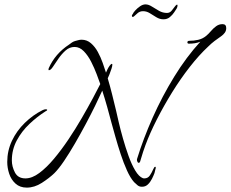

<svg xmlns="http://www.w3.org/2000/svg" viewBox="-20 -746 1051 875"><path d="M612 -4Q608 -4 606 -9.5Q604 -15 604 -18Q604 -21 605 -23Q633 -114 676 -210.5Q719 -307 774 -396.5Q829 -486 893 -556Q881 -551 868 -549Q855 -547 841 -547Q834 -547 834 -553Q834 -560 843 -560Q863 -560 883 -564.5Q903 -569 919 -582Q930 -591 941 -604Q952 -617 965 -626.5Q978 -636 994 -636Q1011 -636 1011 -618Q1011 -606 1004.5 -597Q998 -588 988 -581Q972 -570 957.5 -559Q943 -548 929 -534Q887 -495 844.5 -440.5Q802 -386 764 -324.5Q726 -263 694.5 -201Q663 -139 643 -85Q637 -69 632 -53.5Q627 -38 622 -21Q621 -18 619 -11Q617 -4 612 -4ZM102 109Q71 109 51 91Q31 73 22 46Q13 19 13 -8Q13 -59 34.5 -104.5Q56 -150 93 -186Q130 -222 174 -244Q182 -248 189 -248Q190 -248 192.5 -247.5Q195 -247 195 -245Q195 -243 192.5 -241.5Q190 -240 188 -239Q150 -215 114.5 -181.5Q79 -148 56.5 -106Q34 -64 34 -15Q34 13 48 40Q62 67 96 67Q126 67 159 42.5Q192 18 226 -22.5Q260 -63 292.5 -111.5Q325 -160 353 -208.5Q381 -257 403 -298Q425 -339 437 -363Q431 -380 420.5 -408Q410 -436 395.5 -464.5Q381 -493 362 -512.5Q343 -532 320 -532Q297 -532 279 -516Q261 -500 246.5 -479Q232 -458 221.5 -442Q211 -426 203 -426Q201 -426 201 -429Q201 -431 201.5 -432.5Q202 -434 202 -435Q231 -501 295 -543Q301 -548 308 -552.5Q315 -557 322 -559Q330 -561 337 -563Q344 -565 352 -565Q376 -565 394.5 -549Q413 -533 426 -509Q439 -485 448 -459.5Q457 -434 463 -415Q465 -420 469.5 -429.5Q474 -439 480 -447Q486 -455 490 -455Q492 -455 492 -451Q492 -445 488 -432.5Q484 -420 479 -407.5Q474 -395 471 -389Q482 -352 491 -315.5Q500 -279 509 -242Q513 -224 521 -189.5Q529 -155 540.5 -114.5Q552 -74 566 -35Q580 4 596.5 31.5Q613 59 631 66Q633 67 638 67Q654 67 663 53.5Q672 40 677.5 27Q683 14 687 14Q690 14 690 19Q690 20 687 30.5Q684 41 684 43Q680 54 672.5 69Q665 84 654 94.5Q643 105 628 105H626Q615 105 607 98.5Q599 92 591 84Q574 65 558.5 30.5Q543 -4 530 -43.5Q517 -83 506.5 -120.5Q496 -158 489 -183Q479 -221 468.5 -258.5Q458 -296 446 -333Q434 -306 414.5 -266Q395 -226 371 -181Q347 -136 321.5 -92Q296 -48 272 -12.5Q248 23 228 43Q204 66 170.5 87.5Q137 109 102 109ZM725 -658Q708 -658 692.5 -667.5Q677 -677 662.5 -686Q648 -695 632 -695Q617 -695 607 -686Q597 -677 589 -670Q587 -669 585 -669Q581 -669 581 -674Q581 -678 585 -682Q587 -688 596.5 -698.5Q606 -709 618.5 -717.5Q631 -726 643 -726Q657 -726 672.5 -716Q688 -706 705 -696.5Q722 -687 741 -687Q755 -687 764 -699.5Q773 -712 779 -719Q784 -725 787 -725Q789 -725 789 -720Q789 -718 788 -714Q787 -710 785 -707Q781 -701 773.5 -689.5Q766 -678 754 -668Q742 -658 725 -658Z"/></svg>

Font: Bonheur Royale
Style: Regular
Weight: 400
Designer: Robert E. Leuschke
Foundry: Robert E. Leuschke
Version: Version 1.010; ttfautohint (v1.8.3)